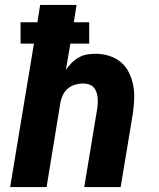

<svg xmlns="http://www.w3.org/2000/svg" viewBox="-20 -755 640 775"><path d="M21 0 117 -579H63V-665H131L142 -735H289L278 -665H340V-579H264L246 -473Q256 -488 269 -501Q282 -514 298 -523Q314 -532 331 -535Q348 -538 365 -538Q394 -538 421 -529.5Q448 -521 468.5 -503.5Q489 -486 501 -461Q513 -436 518 -409Q523 -382 521.5 -353Q520 -324 516 -295L467 0H320L372 -314Q374 -326 374.5 -338Q375 -350 374 -361.5Q373 -373 369 -384Q365 -395 357.5 -403Q350 -411 338.5 -414.5Q327 -418 315 -418Q300 -418 284 -413.5Q268 -409 255 -398.5Q242 -388 234.5 -373Q227 -358 224 -342L168 0Z"/></svg>

Font: Iosevka Curly Heavy Extended
Style: Italic
Weight: 900
Width: 7
Italic angle: -9°
Monospace: yes
Designer: Belleve Invis
Foundry: Belleve Invis
Version: Version 11.1.0; ttfautohint (v1.8.3)